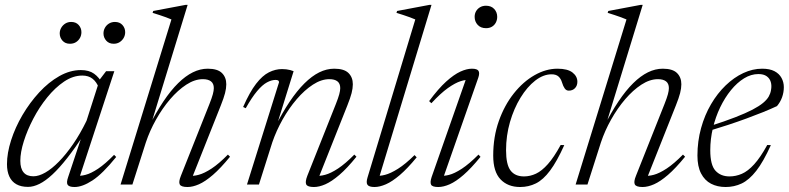

<svg xmlns="http://www.w3.org/2000/svg" viewBox="-20 -740 3164 770"><path d="M253.5 -30.5 311 -203H318.5Q281.5 -147 249.8 -106.5Q218 -66 190.2 -40.2Q162.5 -14.5 138.2 -2.5Q114 9.5 92.5 9.5Q64.5 9.5 45.8 -1Q27 -11.5 17.5 -32Q8 -52.5 8 -81.5Q8 -126 24.5 -177.5Q41 -229 70.2 -278.8Q99.5 -328.5 137.2 -369.5Q175 -410.5 218 -434.8Q261 -459 304.5 -459Q337 -459 357.2 -444.5Q377.5 -430 392 -403L377 -386.5Q367.5 -411.5 351.2 -424.2Q335 -437 310 -437Q273 -437 237 -412.8Q201 -388.5 169.2 -349.2Q137.5 -310 113.5 -264Q89.5 -218 75.5 -173.5Q61.5 -129 61.5 -95Q61.5 -64.5 74.5 -48.8Q87.5 -33 114 -33Q135.5 -33 161.8 -48Q188 -63 216.2 -91.8Q244.5 -120.5 273 -161.8Q301.5 -203 327 -255.5L380 -421L405.5 -454.5H438.5L296 -20L285 -36Q301 -33 323 -38.8Q345 -44.5 373.5 -63.5Q402 -82.5 437.5 -119L446 -110.5Q391.5 -43 351 -16.5Q310.5 10 279 10Q257 10 251.2 1Q245.5 -8 253.5 -30.5ZM260.5 -564.5Q241.5 -564.5 230.5 -577Q219.5 -589.5 219.5 -606Q219.5 -618 225.5 -628.5Q231.5 -639 241.8 -645.5Q252 -652 265.5 -652Q284.5 -652 295.5 -639.8Q306.5 -627.5 306.5 -611Q306.5 -598.5 300.8 -588Q295 -577.5 284.8 -571Q274.5 -564.5 260.5 -564.5ZM436 -564.5Q417 -564.5 406 -577Q395 -589.5 395 -606Q395 -618 400.8 -628.5Q406.5 -639 417 -645.5Q427.5 -652 441 -652Q460 -652 471 -639.8Q482 -627.5 482 -611Q482 -598.5 476 -588Q470 -577.5 459.8 -571Q449.5 -564.5 436 -564.5Z M565 -169 511 0H463.5L667.5 -662Q658.5 -666 646.2 -670.5Q634 -675 620.2 -679.5Q606.5 -684 592 -688.5L594.5 -696L724.5 -720.5H732.5L583.5 -234.5L576 -230.5Q606 -289.5 635.5 -333.5Q665 -377.5 694.5 -406.5Q724 -435.5 753.5 -450Q783 -464.5 813 -464.5Q852.5 -464.5 870 -447.2Q887.5 -430 887.5 -402Q887.5 -386 882.5 -366.5Q877.5 -347 865.5 -317L747.5 -20L739 -35.5Q755 -33 777.2 -39Q799.5 -45 828.8 -64.2Q858 -83.5 894 -120L902.5 -111.5Q864.5 -65 833.8 -38.5Q803 -12 778 -1Q753 10 732 10Q706.5 10 701 -0.2Q695.5 -10.5 705.5 -35L820 -323Q829.5 -347 833.5 -361.8Q837.5 -376.5 837.5 -386.5Q837.5 -405 826 -413.8Q814.5 -422.5 793.5 -422.5Q761 -422.5 727.2 -400.5Q693.5 -378.5 662.2 -342Q631 -305.5 605.8 -260.5Q580.5 -215.5 565 -169Z M965.5 -306 955 -311Q981.5 -371 1007 -404Q1032.5 -437 1058.5 -450Q1084.5 -463 1111 -463Q1120 -463 1128.2 -462Q1136.5 -461 1144 -459Q1151.5 -457 1157.5 -454.5L1088 -231L1081.5 -227.5Q1111.5 -287 1141.2 -331.5Q1171 -376 1200.8 -405.5Q1230.5 -435 1260.2 -449.8Q1290 -464.5 1320.5 -464.5Q1360 -464.5 1377.5 -447.2Q1395 -430 1395 -402Q1395 -386 1390 -366.5Q1385 -347 1373 -317L1255 -20L1246.5 -35.5Q1262 -33 1284.2 -39Q1306.5 -45 1335.8 -64.2Q1365 -83.5 1401 -120L1409.5 -111.5Q1372 -65 1341 -38.5Q1310 -12 1285 -1Q1260 10 1239 10Q1213.5 10 1208.2 -0.2Q1203 -10.5 1212.5 -35L1327 -323Q1336.5 -347 1340.5 -361.8Q1344.5 -376.5 1344.5 -386.5Q1344.5 -405 1333.2 -413.8Q1322 -422.5 1301 -422.5Q1268.5 -422.5 1234.8 -400.5Q1201 -378.5 1169.8 -342Q1138.5 -305.5 1113.2 -260.5Q1088 -215.5 1072 -169L1018.5 0H970.5L1099 -410Q1099 -415 1095.8 -417.2Q1092.5 -419.5 1085 -419.5Q1069 -419.5 1050.5 -409.5Q1032 -399.5 1011 -374.5Q990 -349.5 965.5 -306Z M1645.5 -662Q1636.5 -666 1624.2 -670.5Q1612 -675 1598.2 -679.5Q1584.5 -684 1570 -688.5L1572.5 -696L1702.5 -720.5H1710.5L1498.5 -21.5L1487 -36Q1502 -33 1524.2 -38.8Q1546.5 -44.5 1576.2 -63.2Q1606 -82 1642.5 -118L1651 -109Q1614 -64 1583.5 -38Q1553 -12 1527.8 -1Q1502.5 10 1482 10Q1460 10 1453.8 1.2Q1447.5 -7.5 1454 -28.5Z M1711 -30 1852.5 -433.5 1865.5 -419Q1849.5 -421.5 1827.5 -414.5Q1805.5 -407.5 1776.2 -386.8Q1747 -366 1710 -326L1701 -334.5Q1738 -384.5 1769.2 -412.8Q1800.5 -441 1826.2 -452.8Q1852 -464.5 1872.5 -464.5Q1893.5 -464.5 1899 -455.8Q1904.5 -447 1898 -428L1755 -19.5L1743.5 -36Q1758.5 -33 1780.5 -38.5Q1802.5 -44 1832 -63.2Q1861.5 -82.5 1899 -120L1907 -111Q1869.5 -65 1839 -38.5Q1808.5 -12 1783.5 -1Q1758.5 10 1737.5 10Q1713.5 10 1708.8 0.5Q1704 -9 1711 -30ZM1883.5 -672.5Q1883.5 -685 1889.2 -695Q1895 -705 1905.2 -711Q1915.5 -717 1929 -717Q1950 -717 1962 -704Q1974 -691 1974 -672.5Q1974 -660 1968.5 -649.5Q1963 -639 1953 -633Q1943 -627 1929 -627Q1908 -627 1895.8 -640.2Q1883.5 -653.5 1883.5 -672.5Z M2192 -442Q2159 -442 2126.5 -416.8Q2094 -391.5 2067.5 -348.2Q2041 -305 2025.2 -250.5Q2009.5 -196 2009.5 -137.5Q2009.5 -80 2027.5 -56.2Q2045.5 -32.5 2081.5 -32.5Q2106 -32.5 2129.5 -43.5Q2153 -54.5 2177.2 -81.8Q2201.5 -109 2228.5 -158.5L2243 -158Q2213.5 -92.5 2186 -55.8Q2158.5 -19 2129.2 -4.5Q2100 10 2066 10Q2016.5 10 1987.2 -20.8Q1958 -51.5 1958 -116Q1958 -191 1980.5 -254.5Q2003 -318 2040.5 -365.2Q2078 -412.5 2123.8 -438.5Q2169.5 -464.5 2215.5 -464.5Q2256.5 -464.5 2276 -449.2Q2295.5 -434 2295.5 -412Q2295.5 -396.5 2286 -386.5Q2276.5 -376.5 2261 -376.5Q2251 -376.5 2244.8 -385.2Q2238.5 -394 2234 -409Q2229.5 -424.5 2219.8 -433.2Q2210 -442 2192 -442Z M2390 -169 2336 0H2288.5L2492.5 -662Q2483.5 -666 2471.2 -670.5Q2459 -675 2445.2 -679.5Q2431.5 -684 2417 -688.5L2419.5 -696L2549.5 -720.5H2557.5L2408.5 -234.5L2401 -230.5Q2431 -289.5 2460.5 -333.5Q2490 -377.5 2519.5 -406.5Q2549 -435.5 2578.5 -450Q2608 -464.5 2638 -464.5Q2677.5 -464.5 2695 -447.2Q2712.5 -430 2712.5 -402Q2712.5 -386 2707.5 -366.5Q2702.5 -347 2690.5 -317L2572.5 -20L2564 -35.5Q2580 -33 2602.2 -39Q2624.5 -45 2653.8 -64.2Q2683 -83.5 2719 -120L2727.5 -111.5Q2689.5 -65 2658.8 -38.5Q2628 -12 2603 -1Q2578 10 2557 10Q2531.5 10 2526 -0.2Q2520.5 -10.5 2530.5 -35L2645 -323Q2654.5 -347 2658.5 -361.8Q2662.5 -376.5 2662.5 -386.5Q2662.5 -405 2651 -413.8Q2639.5 -422.5 2618.5 -422.5Q2586 -422.5 2552.2 -400.5Q2518.5 -378.5 2487.2 -342Q2456 -305.5 2430.8 -260.5Q2405.5 -215.5 2390 -169Z M3021.5 -443Q2992 -443 2964 -425.8Q2936 -408.5 2911.5 -378.5Q2887 -348.5 2868.2 -309.5Q2849.5 -270.5 2839 -226.5Q2828.5 -182.5 2828.5 -137.5Q2828.5 -78 2849.5 -55.2Q2870.5 -32.5 2905.5 -32.5Q2931 -32.5 2955.2 -43Q2979.5 -53.5 3004.5 -81Q3029.5 -108.5 3057 -158.5L3071.5 -158Q3041.5 -91.5 3013 -55Q2984.5 -18.5 2954.5 -4.2Q2924.5 10 2890 10Q2857 10 2831.5 -3.2Q2806 -16.5 2791.5 -44.5Q2777 -72.5 2777 -116Q2777 -173.5 2791.5 -226Q2806 -278.5 2831.5 -322Q2857 -365.5 2890.2 -397.5Q2923.5 -429.5 2961 -447Q2998.5 -464.5 3036.5 -464.5Q3067 -464.5 3086 -454.5Q3105 -444.5 3114.2 -427.5Q3123.5 -410.5 3123.5 -390.5Q3123.5 -369.5 3116.5 -350Q3109.5 -330.5 3096 -314.5Q3071.5 -303 3040 -290.2Q3008.5 -277.5 2973 -264.5Q2937.5 -251.5 2900.2 -239.2Q2863 -227 2826.5 -216L2827.5 -234.5Q2887 -253.5 2928.8 -269.8Q2970.5 -286 2997.8 -300.2Q3025 -314.5 3040.5 -327.5Q3056 -340.5 3063 -353Q3070 -365.5 3072 -378.5Q3075.5 -396.5 3071.2 -411Q3067 -425.5 3054.8 -434.2Q3042.5 -443 3021.5 -443Z"/></svg>

Font: Newsreader 36pt Light
Style: Italic
Weight: 300
Italic angle: -17°
Designer: Hugues Gentile
Foundry: Production Type
Version: Version 1.003